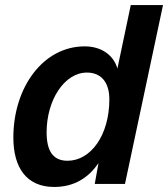

<svg xmlns="http://www.w3.org/2000/svg" viewBox="-20 -730 667 762"><path d="M195 12C274 12 331 -24 371 -83L356 0H476L627 -710H499L446 -458C431 -510 384 -546 316 -546C151 -546 33 -383 33 -184C33 -64 86 12 195 12ZM248 -92C191 -92 165 -130 165 -205C165 -332 235 -442 325 -442C379 -442 414 -406 414 -336C414 -193 340 -92 248 -92Z"/></svg>

Font: Geist SemiBold
Style: Italic
Weight: 600
Italic angle: -12°
Designer: Basement.studio, Andrés Briganti, Mateo Zaragoza
Foundry: Basement.studio, Vercel, Andrés Briganti, Guido Ferreyra, Mateo Zaragoza
Version: Version 1.500